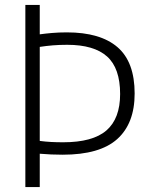

<svg xmlns="http://www.w3.org/2000/svg" viewBox="-20 -760 617 780"><path d="M83 0V-740H141.5V-620.5Q162.5 -623.5 190.8 -626Q219 -628.5 251.5 -628.5Q387.5 -628.5 457.2 -568.5Q527 -508.5 527 -380Q527 -258.5 456.2 -195Q385.5 -131.5 234.5 -131.5Q210 -131.5 187.8 -132.5Q165.5 -133.5 141.5 -135.5V0ZM236.5 -182Q357 -182 412.5 -230.2Q468 -278.5 468 -378Q468 -483 415 -530.5Q362 -578 253 -578Q222.5 -578 195 -575.8Q167.5 -573.5 141.5 -569.5V-187.5Q164.5 -184.5 187.8 -183.2Q211 -182 236.5 -182Z"/></svg>

Font: Encode Sans SmCnd Lt
Style: Regular
Weight: 300
Width: 4
Designer: Multiple Designers
Foundry: Impallari Type
Version: Version 3.002; ttfautohint (v1.8.3) -l 8 -r 50 -G 200 -x 14 